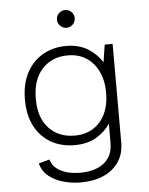

<svg xmlns="http://www.w3.org/2000/svg" viewBox="-59 -735 749 968"><g transform="rotate(-5 316.0 -250.5)"><path d="M311 186Q266 186 223 174Q180 162 149 137Q118 112 108 72L163 57Q173 95 213 116Q253 137 313 137Q360 137 397 122.5Q434 108 455.5 77.5Q477 47 477 0V-97Q451 -57 406 -30.5Q361 -4 296 -4Q229 -4 177 -33.5Q125 -63 95.5 -119Q66 -175 66 -254Q66 -333 95.5 -389Q125 -445 177 -475.5Q229 -506 296 -506Q361 -506 406.5 -477.5Q452 -449 477 -407L491 -496H531V4Q531 60 503.5 101Q476 142 426.5 164Q377 186 311 186ZM301 -52Q355 -52 394.5 -77Q434 -102 455.5 -147Q477 -192 477 -253Q477 -345 429 -401.5Q381 -458 301 -458Q220 -458 170.5 -404Q121 -350 121 -253Q121 -157 170.5 -104.5Q220 -52 301 -52ZM307 -597Q289 -597 275.5 -610Q262 -623 262 -642Q262 -661 275.5 -674Q289 -687 307 -687Q325 -687 338.5 -674Q352 -661 352 -642Q352 -623 338.5 -610Q325 -597 307 -597Z"/></g></svg>

Font: Atkinson Hyperlegible Mono ExtraLight
Style: Regular
Weight: 200
Monospace: yes
Designer: Elliott Scott, Megan Eiswerth, Linus Boman, Theodore Petrosky, Letters from Sweden
Foundry: Applied Design Works, Letters from Sweden
Version: Version 2.001